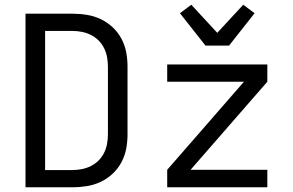

<svg xmlns="http://www.w3.org/2000/svg" viewBox="-20 -793 1240 813"><path d="M88 0V-735H287Q318 -735 348.5 -730Q379 -725 406.5 -712Q434 -699 457 -677.5Q480 -656 494.5 -628.5Q509 -601 514.5 -571Q520 -541 520 -510V-225Q520 -194 514.5 -164Q509 -134 494.5 -106.5Q480 -79 457 -57.5Q434 -36 406.5 -23Q379 -10 348.5 -5Q318 0 287 0ZM171 -73H287Q307 -73 327 -77Q347 -81 365 -90Q383 -99 397.5 -113.5Q412 -128 421 -146.5Q430 -165 433.5 -185Q437 -205 437 -225V-510Q437 -530 433.5 -550Q430 -570 421 -588.5Q412 -607 397.5 -621.5Q383 -636 365 -645Q347 -654 327 -658Q307 -662 287 -662H171ZM688 0V-74L1013 -447H688V-520H1112V-447L787 -74H1112V0ZM850 -600 742 -737 790 -773 900 -654 1010 -773 1058 -737 950 -600Z"/></svg>

Font: Iosevka Aile
Style: Regular
Weight: 400
Designer: Belleve Invis
Foundry: Belleve Invis
Version: Version 28.0.1; ttfautohint (v1.8.4)